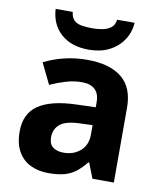

<svg xmlns="http://www.w3.org/2000/svg" viewBox="-86 -841 777 920"><g transform="rotate(10 302.0 -380.5)"><path d="M302 -557Q412 -557 470.5 -509.5Q529 -462 529 -364V0H425L396 -74H392Q369 -45 344.5 -26Q320 -7 288.5 1.5Q257 10 211 10Q163 10 124.5 -8.5Q86 -27 64 -65.5Q42 -104 42 -163Q42 -250 103 -291.5Q164 -333 286 -337L381 -340V-364Q381 -407 358.5 -427Q336 -447 296 -447Q256 -447 218 -435.5Q180 -424 142 -407L93 -508Q137 -531 190.5 -544Q244 -557 302 -557ZM323 -251Q251 -249 223 -225Q195 -201 195 -162Q195 -128 215 -113.5Q235 -99 267 -99Q315 -99 348 -127.5Q381 -156 381 -208V-253ZM494 -771Q491 -723 465.5 -685.5Q440 -648 398 -627Q356 -606 300 -606Q214 -606 164 -651Q114 -696 110 -771H193Q196 -743 210.5 -730Q225 -717 249 -713.5Q273 -710 301 -710Q325 -710 348.5 -714.5Q372 -719 389 -732Q406 -745 409 -771Z"/></g></svg>

Font: Noto Sans Hebrew
Style: Bold
Weight: 700
Designer: Monotype Design Team
Foundry: Monotype Imaging Inc.
Version: Version 2.003